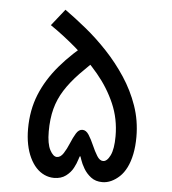

<svg xmlns="http://www.w3.org/2000/svg" viewBox="-48 -684 654 728"><g transform="rotate(5 278.5 -319.5)"><path d="M184 0Q165 0 147.5 -8Q130 -16 116 -31Q102 -46 91.5 -68Q81 -90 75.5 -117.5Q70 -145 70 -177Q70 -248 94 -307.5Q118 -367 164.5 -421.5Q211 -476 279 -529L328 -480Q280 -437 246 -401.5Q212 -366 190.5 -332Q169 -298 159 -260Q149 -222 149 -174Q149 -127 161.5 -103.5Q174 -80 188 -80Q202 -80 213 -97Q224 -114 233 -136Q242 -158 252 -174.5Q262 -191 276 -191Q290 -191 300.5 -174.5Q311 -158 320.5 -136Q330 -114 340.5 -97Q351 -80 364 -80Q379 -80 391 -104.5Q403 -129 403 -178Q403 -244 378 -301.5Q353 -359 311.5 -408.5Q270 -458 221 -500Q172 -542 122 -576L172 -639Q210 -612 253 -577Q296 -542 336.5 -499Q377 -456 410 -406Q443 -356 462.5 -300Q482 -244 482 -182Q482 -146 476 -116.5Q470 -87 459 -65Q448 -43 433 -29Q418 -15 401.5 -7.5Q385 0 368 0Q342 0 324.5 -13.5Q307 -27 296.5 -45Q286 -63 281.5 -77Q277 -91 276 -91Q274 -91 270 -77Q266 -63 256.5 -45Q247 -27 229 -13.5Q211 0 184 0Z"/></g></svg>

Font: Cairo Play Medium
Style: Regular
Weight: 500
Version: Version 3.119